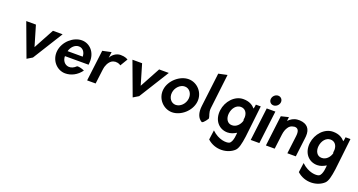

<svg xmlns="http://www.w3.org/2000/svg" viewBox="-51 -1557 4946 2649"><g transform="rotate(20 2422.5 -232.5)"><path d="M227 -482H85L266 6L344 -41L619 -482H477L315 -183Z M752 -210H1099C1100 -222 1102 -234 1102 -246C1112 -395 1015 -495 898 -495C775 -495 643 -382 626 -241C609 -101 712 13 835 13C920 13 1006 -29 1066 -112C1045 -121 996 -142 958 -136C922 -101 885 -87 851 -89C791 -93 751 -146 752 -210ZM985 -287H763C779 -349 828 -402 888 -402C945 -402 984 -353 985 -287Z M1579 -461C1566 -467 1540 -488 1469 -488C1404 -488 1346 -438 1327 -394L1338 -482L1210 -455L1154 0H1279L1304 -201C1306 -220 1310 -239 1314 -257C1330 -310 1366 -368 1424 -373C1427 -374 1431 -375 1435 -375C1485 -375 1505 -357 1513 -351Z M1786 -482H1644L1825 6L1903 -41L2178 -482H2036L1874 -183Z M2311 -241C2320 -318 2384 -382 2451 -382C2519 -382 2566 -318 2557 -241C2548 -164 2484 -100 2416 -100C2349 -100 2302 -164 2311 -241ZM2184 -241C2167 -103 2276 13 2403 13C2531 13 2667 -103 2684 -241C2701 -379 2594 -495 2466 -495C2339 -495 2201 -379 2184 -241Z M2837 0C2865 0 2915 -81 2913 -82C2911 -118 2881 -156 2889 -224L2949 -733L2822 -706L2762 -210C2749 -108 2776 -33 2837 0Z M3239 -102C3173 -102 3138 -167 3147 -241C3157 -319 3207 -382 3273 -382C3334 -382 3372 -335 3372 -267C3371 -257 3370 -247 3369 -237C3368 -230 3367 -223 3372 -216C3355 -153 3305 -102 3245 -102ZM3409 196C3476 132 3480 -89 3528 -482H3456C3455 -470 3451 -435 3445 -420C3408 -462 3357 -495 3270 -495C3143 -495 3037 -376 3020 -241C3001 -90 3092 13 3218 13C3264 13 3306 -5 3346 -29C3346 -29 3344 113 3290 137C3254 153 3139 151 3034 50L3015 190C3137 301 3317 284 3409 196Z M3623 -629C3618 -588 3647 -555 3687 -555C3727 -555 3765 -588 3770 -629C3775 -670 3745 -704 3705 -704C3665 -704 3628 -670 3623 -629ZM3683 0 3742 -484H3615L3556 0Z M4218 0 4251 -270C4253 -283 4254 -295 4255 -308C4263 -418 4210 -479 4101 -485C4090 -485 4077 -485 4066 -484C4011 -479 3971 -452 3937 -418L3944 -476L3834 -449L3779 0H3908L3935 -216C3941 -264 3955 -301 3974 -328C3991 -355 4017 -371 4049 -375C4053 -377 4059 -378 4064 -378C4118 -378 4136 -338 4126 -260L4094 0Z M4556 -102C4490 -102 4455 -167 4464 -241C4474 -319 4524 -382 4590 -382C4651 -382 4689 -335 4689 -267C4688 -257 4687 -247 4686 -237C4685 -230 4684 -223 4689 -216C4672 -153 4622 -102 4562 -102ZM4726 196C4793 132 4797 -89 4845 -482H4773C4772 -470 4768 -435 4762 -420C4725 -462 4674 -495 4587 -495C4460 -495 4354 -376 4337 -241C4318 -90 4409 13 4535 13C4581 13 4623 -5 4663 -29C4663 -29 4661 113 4607 137C4571 153 4456 151 4351 50L4332 190C4454 301 4634 284 4726 196Z"/></g></svg>

Font: Bluebird
Style: NrwObl
Weight: 400
Designer: Jasper
Foundry: Cannot Into Space Fonts
Version: Version 0.98